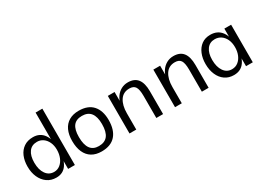

<svg xmlns="http://www.w3.org/2000/svg" viewBox="-20 -1471 3023 2213"><g transform="rotate(-30 1491.5 -365.0)"><path d="M278 20Q207 20 156 -16.5Q105 -53 77.5 -115Q50 -177 50 -255Q50 -333 75.5 -392.5Q101 -452 150.5 -486Q200 -520 272 -520Q364 -520 414 -450Q464 -380 464 -255Q464 -122 416 -51Q368 20 278 20ZM287 -50Q332 -50 367 -77.5Q402 -105 421.5 -152Q441 -199 441 -257Q441 -313 421 -356.5Q401 -400 366 -425Q331 -450 286 -450Q215 -450 177.5 -399Q140 -348 140 -256Q140 -162 179.5 -106Q219 -50 287 -50ZM442 0V-750H532V0Z M880 20Q804 20 751 -12Q698 -44 670.5 -105.5Q643 -167 643 -255Q643 -338 670.5 -397.5Q698 -457 751.5 -488.5Q805 -520 881 -520Q1004 -520 1066.5 -450Q1129 -380 1129 -255Q1129 -123 1066 -51.5Q1003 20 880 20ZM882 -50Q962 -50 1000.5 -100Q1039 -150 1039 -253Q1039 -351 1000.5 -400.5Q962 -450 884 -450Q807 -450 770 -402.5Q733 -355 733 -255Q733 -153 770 -101.5Q807 -50 882 -50Z M1616 -294Q1616 -379 1593.5 -414.5Q1571 -450 1515 -450Q1433 -450 1391 -386Q1349 -322 1349 -217L1339 -274L1337 -342Q1349 -397 1377 -436.5Q1405 -476 1445.5 -498Q1486 -520 1535 -520Q1622 -520 1664 -466Q1706 -412 1706 -304V0H1616ZM1259 -500H1349V0H1259Z M2222 -294Q2222 -379 2199.5 -414.5Q2177 -450 2121 -450Q2039 -450 1997 -386Q1955 -322 1955 -217L1945 -274L1943 -342Q1955 -397 1983 -436.5Q2011 -476 2051.5 -498Q2092 -520 2141 -520Q2228 -520 2270 -466Q2312 -412 2312 -304V0H2222ZM1865 -500H1955V0H1865Z M2641 20Q2572 20 2522 -15Q2472 -50 2445 -112Q2418 -174 2418 -254Q2418 -330 2443 -390Q2468 -450 2515.5 -485Q2563 -520 2632 -520Q2729 -520 2780.5 -449.5Q2832 -379 2832 -248Q2832 -121 2783 -50.5Q2734 20 2641 20ZM2654 -50Q2701 -50 2736 -77Q2771 -104 2790.5 -150Q2810 -196 2810 -254Q2810 -312 2790 -356Q2770 -400 2734 -425Q2698 -450 2651 -450Q2584 -450 2546 -398.5Q2508 -347 2508 -257Q2508 -163 2547.5 -106.5Q2587 -50 2654 -50ZM2810 0V-500H2900V0Z"/></g></svg>

Font: Moderustic
Style: Regular
Weight: 400
Designer: Tural Alisoy
Foundry: TAFT Foundry
Version: Version 2.120